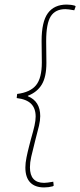

<svg xmlns="http://www.w3.org/2000/svg" viewBox="-20 -673 351 840"><path d="M308 -648 311 -645 305 -628Q278 -633 266 -633Q222 -633 202 -601.5Q182 -570 182 -493L183 -398Q183 -337 163 -303.5Q143 -270 102 -254V-252Q156 -230 156 -165Q156 -146 150.5 -122.5Q145 -99 134 -58Q122 -11 116.5 13.5Q111 38 111 59Q111 127 173 127Q185 127 213 122L215 139L211 142Q193 147 173 147Q133 147 112 125Q91 103 91 60Q91 40 96 15.5Q101 -9 107 -32Q113 -55 115 -63Q126 -101 131 -123.5Q136 -146 136 -163Q136 -199 116 -219Q96 -239 53 -244L55 -262Q112 -269 137.5 -300Q163 -331 163 -400L162 -494Q162 -578 189.5 -615.5Q217 -653 272 -653Q291 -653 308 -648Z"/></svg>

Font: Luna Sans Thin
Style: Italic
Weight: 250
Italic angle: -7°
Designer: Juan Pablo del Peral
Foundry: Huerta Tipografica
Version: Version 2.001; ttfautohint (v1.5)